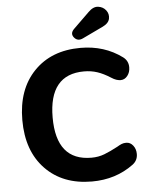

<svg xmlns="http://www.w3.org/2000/svg" viewBox="-61 -976 800 1035"><g transform="rotate(-5 339.0 -459.0)"><path d="M395 9Q237 9 143 -88.5Q49 -186 49 -353Q49 -519 143 -616.5Q237 -714 395 -714Q524 -714 620 -643Q648 -622 648 -587Q648 -560 633 -541Q618 -522 596 -522Q573 -522 547 -539Q508 -564 474.5 -575Q441 -586 403 -586Q308 -586 260.5 -527.5Q213 -469 213 -353Q213 -236 260.5 -177.5Q308 -119 403 -119Q441 -119 473.5 -131.5Q506 -144 547 -166Q560 -174 571 -178.5Q582 -183 596 -183Q618 -183 633 -164Q648 -145 648 -118Q648 -83 620 -62Q524 9 395 9ZM413 -764Q384 -750 365 -773Q346 -796 371 -820L456 -903Q483 -930 509.5 -926.5Q536 -923 551.5 -903Q567 -883 562 -857.5Q557 -832 522 -816Z"/></g></svg>

Font: Nunito VF Beta Light
Style: Regular
Weight: 300
Designer: Vernon Adams
Foundry: newtypography
Version: Version 3.001